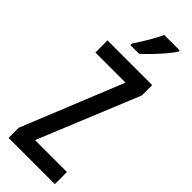

<svg xmlns="http://www.w3.org/2000/svg" viewBox="-306 -964 987 987"><g transform="rotate(45 188.0 -470.0)"><path d="M358 0H22V-74L246 -626H27V-714H352V-639L126 -88H358ZM326 -931Q313 -911 289 -882.5Q265 -854 238.5 -826.5Q212 -799 191 -780H127V-791Q181 -871 214 -940H326Z"/></g></svg>

Font: Noto Sans Gujarati UI ExtraCondensed Medium
Style: Regular
Weight: 500
Width: 2
Designer: Jelle Bosma - Monotype Design Team, Universal Thirst
Foundry: Monotype Imaging Inc.
Version: Version 2.106; ttfautohint (v1.8.4.7-5d5b)